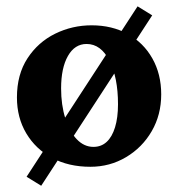

<svg xmlns="http://www.w3.org/2000/svg" viewBox="-20 -516 561 603"><path d="M263.7 7.8Q195.3 7.8 143.6 -20Q91.8 -47.9 62.5 -97.2Q33.2 -146.5 33.2 -210Q33.2 -282.2 66.4 -333Q99.6 -383.8 153.3 -410.2Q207 -436.5 267.6 -436.5Q332 -436.5 381.3 -409.2Q430.7 -381.8 458.5 -332.5Q486.3 -283.2 486.3 -219.7Q486.3 -155.3 456.5 -104Q426.8 -52.7 376 -22.5Q325.2 7.8 263.7 7.8ZM273.4 -54.7Q297.9 -54.7 314.9 -70.3Q332 -85.9 341.3 -116.2Q350.6 -146.5 350.6 -188.5Q350.6 -272.5 323.7 -325.2Q296.9 -377.9 252 -377.9Q214.8 -377.9 193.4 -340.3Q171.9 -302.7 171.9 -238.3Q171.9 -186.5 185.1 -144.5Q198.2 -102.5 221.2 -78.6Q244.1 -54.7 273.4 -54.7ZM109.4 67.4 63.5 39.1 412.1 -496.1 458 -467.8Z"/></svg>

Font: Crimson Pro
Style: Bold
Weight: 700
Designer: Jacques Le Bailly
Foundry: Baron von Fonthausen
Version: Version 1.003